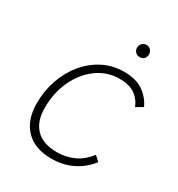

<svg xmlns="http://www.w3.org/2000/svg" viewBox="-161 -763 809 875"><g transform="rotate(30 243.5 -326.0)"><path d="M238 7Q150 7 102.5 -42.5Q55 -92 55 -179Q55 -245 75.5 -303.5Q96 -362 133 -406.5Q170 -451 220 -476.5Q270 -502 329 -502Q393 -502 431 -475Q469 -448 487 -408L452 -387Q437 -424 407 -444Q377 -464 328 -464Q262 -464 209.5 -425.5Q157 -387 127 -322.5Q97 -258 97 -179Q97 -108 134.5 -69.5Q172 -31 245 -31Q291 -31 332 -49Q373 -67 406 -110L432 -86Q398 -42 349 -17.5Q300 7 238 7ZM356 -595Q341 -595 332.5 -604.5Q324 -614 324 -627Q324 -639 333 -649Q342 -659 355 -659Q370 -659 378.5 -649Q387 -639 387 -627Q387 -614 379 -604.5Q371 -595 356 -595Z"/></g></svg>

Font: Livvic ExtraLight
Style: Italic
Weight: 275
Italic angle: -10°
Designer: Jacques Le Bailly, Baron von Fonthausen
Version: Version 1.001; ttfautohint (v1.8.2)